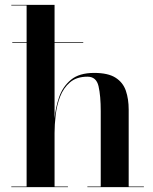

<svg xmlns="http://www.w3.org/2000/svg" viewBox="-20 -770 628 790"><path d="M30.5 -596.5H322.5V-593.5H30.5ZM26.5 -2.5H89.5V-747.5H26.5V-750H204.5V-282.5Q208.5 -327 223.2 -370.2Q238 -413.5 272 -441.8Q306 -470 367.5 -470Q424.5 -470 455.2 -450.5Q486 -431 497.8 -396.8Q509.5 -362.5 509.5 -319V-2.5H572V0H339.5V-2.5H394.5V-312.5Q394.5 -375.5 385.5 -415Q376.5 -454.5 340 -454.5Q295 -454.5 268 -431.2Q241 -408 227.2 -372Q213.5 -336 209 -296.2Q204.5 -256.5 204.5 -223V-2.5H259.5V0H26.5Z"/></svg>

Font: Bodoni* 72pt Medium
Style: Regular
Weight: 500
Version: Version 2.3